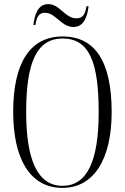

<svg xmlns="http://www.w3.org/2000/svg" viewBox="-20 -902 607 932"><path d="M336 -771C388 -771 404 -822 410 -872H400C394 -839 386 -813 351 -813C295 -813 271 -882 214 -882C163 -882 148 -829 142 -781H152C157 -816 167 -840 198 -840C251 -840 277 -771 336 -771ZM283 10C435 10 522 -128 522 -358C522 -603 442 -725 284 -725C123 -725 44 -592 44 -359C44 -137 122 10 283 10ZM283 0C164 0 107 -123 107 -358C107 -601 159 -715 284 -715C413 -715 459 -601 459 -358C459 -118 402 0 283 0Z"/></svg>

Font: Noto Serif Display ExtraCondensed Light
Style: Regular
Weight: 300
Width: 2
Designer: Monotype Design Team
Foundry: Monotype Imaging Inc.
Version: Version 2.009